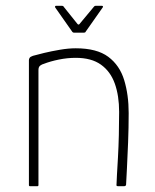

<svg xmlns="http://www.w3.org/2000/svg" viewBox="-20 -644 537 664"><path d="M84 0Q80 0 80 -4Q80 -112 80 -220Q80 -328 80 -436Q80 -440 82.5 -444Q85 -448 94 -451Q108 -455 133 -461Q158 -467 187.5 -472Q217 -477 242 -477Q315 -477 354.5 -447.5Q394 -418 409.5 -367Q425 -316 425 -253Q425 -202 423 -151.5Q421 -101 419 -62Q417 -23 416 -5Q415 -2 413.5 -1Q412 0 407 0H389Q385 0 383.5 -1.5Q382 -3 383 -7Q383 -15 384.5 -40Q386 -65 388 -100.5Q390 -136 391 -177Q392 -218 392 -257Q392 -313 377 -355Q362 -397 329 -420.5Q296 -444 242 -444Q213 -444 183.5 -438Q154 -432 131 -423Q126 -422 119.5 -417.5Q113 -413 113 -402Q113 -336 113 -269.5Q113 -203 113 -136.5Q113 -70 113 -4Q113 0 109 0ZM236 -531Q232 -531 230 -534L171 -618Q170 -620 170.5 -622Q171 -624 174 -624H194Q199 -624 200 -621L248 -561Q252 -557 255 -561L305 -621Q307 -624 311 -624H332Q335 -624 336 -622Q337 -620 335 -618L276 -534Q275 -531 270 -531Z"/></svg>

Font: Glory Thin
Style: Regular
Weight: 100
Designer: Robert Leuschke
Foundry: Robert Leuschke
Version: Version 1.011